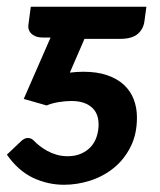

<svg xmlns="http://www.w3.org/2000/svg" viewBox="-25 -532 465 558"><path d="M395 -472 400.5 -512.5H64.5L57.5 -459.5C56.8 -455.5 57.1 -451.3 58.2 -447C59.4 -442.7 61.7 -438.8 65 -435.2C68.3 -431.8 72.8 -428.8 78.2 -426.5C83.8 -424.2 90.8 -423 99.5 -423H109.5H122L44 -244.5L110.5 -225.5C120.5 -229.8 132.1 -233.1 145.2 -235.2C158.4 -237.4 170.8 -238.5 182.5 -238.5C207.2 -238.5 226.5 -232.7 240.5 -221C254.5 -209.3 261.5 -192.5 261.5 -170.5C261.5 -158.5 259.8 -146.9 256.2 -135.8C252.8 -124.6 247.2 -114.8 239.8 -106.2C232.2 -97.8 222.8 -90.9 211.5 -85.8C200.2 -80.6 186.8 -78 171.5 -78C160.5 -78 150 -79.4 140 -82.2C130 -85.1 120.9 -88.8 112.8 -93.2C104.6 -97.8 97.2 -102.6 90.5 -107.8C83.8 -112.9 78.3 -117.8 74 -122.5C69 -128.2 62.8 -131 55.5 -131C52.8 -131 49.8 -130.2 46.2 -128.8C42.8 -127.2 38.7 -124.2 34 -119.5L-5 -82.5C17 -51.2 42.3 -28.8 71 -15.2C99.7 -1.8 129.7 5 161 5C186.7 5 212.2 0.9 237.5 -7.2C262.8 -15.4 285.5 -27.6 305.5 -43.8C325.5 -59.9 341.8 -80.2 354.2 -104.8C366.8 -129.2 373 -157.8 373 -190.5C373 -209.8 369.8 -227.6 363.5 -243.8C357.2 -259.9 347.6 -273.9 334.8 -285.8C321.9 -297.6 305.8 -306.8 286.2 -313.5C266.8 -320.2 243.7 -323.5 217 -323.5C210.3 -323.5 203.8 -323.2 197.5 -322.8C191.2 -322.2 184.7 -321.7 178 -321L220.5 -419H323.5C347.2 -419 364.6 -423.9 375.8 -433.8C386.9 -443.6 393.3 -456.3 395 -472Z"/></svg>

Font: Lato
Style: Bold Italic
Weight: 700
Italic angle: -7°
Designer: Lukasz Dziedzic
Foundry: tyPoland Lukasz Dziedzic
Version: Version 2.007; 2014-02-27